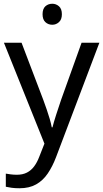

<svg xmlns="http://www.w3.org/2000/svg" viewBox="-20 -764 550 1024"><path d="M259 -744Q279 -744 294.5 -730.5Q310 -717 310 -688Q310 -660 294.5 -646Q279 -632 259 -632Q237 -632 222 -646Q207 -660 207 -688Q207 -717 222 -730.5Q237 -744 259 -744ZM1 -536H95L211 -231Q221 -204 229.5 -179Q238 -154 245 -130.5Q252 -107 256 -85H260Q266 -110 279 -150.5Q292 -191 306 -232L415 -536H510L279 74Q260 124 234.5 161.5Q209 199 172.5 219.5Q136 240 84 240Q60 240 42 237.5Q24 235 11 232V162Q22 164 37.5 166Q53 168 70 168Q101 168 123.5 156.5Q146 145 162 123.5Q178 102 189 73L217 2Z"/></svg>

Font: odia115
Style: Regular
Weight: 400
Designer: Amélie Bonet and Sol Matas
Foundry: Google LLC
Version: Version 2.003